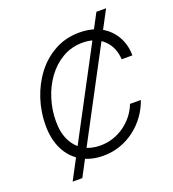

<svg xmlns="http://www.w3.org/2000/svg" viewBox="-160 -941 1043 1156"><g transform="rotate(-20 361.5 -363.0)"><path d="M106 92.8 590.3 -819.3H652.3L168 92.8ZM335 9.8Q253.9 9.8 193.8 -25.6Q133.8 -61 101.3 -126.2Q68.8 -191.4 68.8 -280.8Q68.8 -366.7 95.5 -448.2Q122.1 -529.8 171.9 -595Q221.7 -660.2 292.2 -698.7Q362.8 -737.3 450.7 -737.3Q509.8 -737.3 556.6 -719.2Q603.5 -701.2 636.2 -668.7Q668.9 -636.2 686.5 -592.8Q704.1 -549.3 704.1 -498.5H635.3Q633.8 -535.6 620.4 -567.6Q606.9 -599.6 582.8 -623.3Q558.6 -647 524.7 -660.2Q490.7 -673.3 448.2 -673.3Q377 -673.3 319.3 -640.1Q261.7 -606.9 220.7 -551Q179.7 -495.1 157.7 -425.3Q135.7 -355.5 135.7 -282.7Q135.7 -208.5 161.6 -157.5Q187.5 -106.4 233.2 -80.3Q278.8 -54.2 337.9 -54.2Q381.8 -54.2 421.4 -67.4Q460.9 -80.6 494.1 -104.5Q527.3 -128.4 552 -160.2Q576.7 -191.9 590.8 -229H660.2Q643.1 -179.2 612.1 -135.7Q581.1 -92.3 538.6 -59.6Q496.1 -26.9 444.6 -8.5Q393.1 9.8 335 9.8Z"/></g></svg>

Font: Inter 17pt Light
Style: Italic
Weight: 300
Italic angle: -9.3988°
Version: Version 4.001;git-66647c0bb